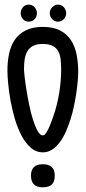

<svg xmlns="http://www.w3.org/2000/svg" viewBox="-20 -800 367 820"><path d="M163.1 0Q112.3 0 112.3 -49.8Q112.3 -98.6 163.1 -98.6Q188 -98.6 200.9 -86.9Q213.9 -75.2 213.9 -49.8Q213.9 -23.4 200.9 -11.7Q188 0 163.1 0ZM163.1 -685.1Q208 -685.1 237.1 -669.7Q266.1 -654.3 283.2 -628.2Q300.3 -602.1 307.1 -567.1Q314 -532.2 314 -493.2Q314 -477.5 312 -454.3Q310.1 -431.2 306.2 -404.1Q302.2 -377 296.1 -347.7Q290 -318.4 281 -290Q272 -261.7 260.5 -236.1Q249 -210.4 234.4 -191.2Q219.7 -171.9 201.9 -160.6Q184.1 -149.4 163.1 -149.4Q133.8 -149.4 111.3 -169.2Q88.9 -189 72 -220.7Q55.2 -252.4 43.7 -291.5Q32.2 -330.6 25.1 -369.4Q18.1 -408.2 14.9 -442.4Q11.7 -476.6 11.7 -498Q11.7 -536.6 18.8 -570.8Q25.9 -605 43.5 -630.4Q61 -655.8 90.1 -670.4Q119.1 -685.1 163.1 -685.1ZM241.2 -502.9Q241.2 -525.4 239 -545.4Q236.8 -565.4 229 -580.3Q221.2 -595.2 205.6 -603.8Q189.9 -612.3 163.1 -612.3Q137.2 -612.3 121.3 -604Q105.5 -595.7 96.9 -581.1Q88.4 -566.4 85.4 -546.9Q82.5 -527.3 82.5 -504.9Q82.5 -496.1 85.2 -471.7Q87.9 -447.3 93 -415.8Q98.1 -384.3 105.2 -350.1Q112.3 -315.9 121.3 -287.4Q130.4 -258.8 140.9 -240.2Q151.4 -221.7 163.1 -221.7Q169.9 -221.7 177.2 -232.9Q184.6 -244.1 190.7 -258.3Q196.8 -272.5 201.7 -286.1Q206.5 -299.8 208 -304.2Q224.1 -350.1 232.7 -402.1Q241.2 -454.1 241.2 -502.9ZM192.4 -743.7Q192.4 -750.5 195.1 -757.1Q197.8 -763.7 202.6 -768.8Q207.5 -773.9 213.9 -777.1Q220.2 -780.3 227.5 -780.3Q242.7 -780.3 252.7 -769Q262.7 -757.8 262.7 -743.7Q262.7 -729.5 252.7 -718.5Q242.7 -707.5 227.5 -707.5Q212.9 -707.5 202.6 -718.5Q192.4 -729.5 192.4 -743.7ZM68.4 -743.7Q68.4 -757.8 77.9 -769Q87.4 -780.3 102.5 -780.3Q117.7 -780.3 127.7 -769Q137.7 -757.8 137.7 -743.7Q137.7 -728.5 127.7 -718Q117.7 -707.5 102.5 -707.5Q87.4 -707.5 77.9 -718.5Q68.4 -729.5 68.4 -743.7Z"/></svg>

Font: XAYAX
Style: Regular
Weight: 400
Designer: Peter Wiegel
Foundry: Peter Wiegel
Version: Version 1.000 2009 initial release